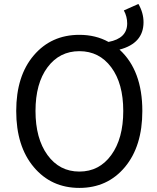

<svg xmlns="http://www.w3.org/2000/svg" viewBox="-20 -920 781 953"><path d="M215.8 -150.4Q275.4 -68.4 374 -68.4Q472.7 -68.4 532.2 -150.4Q591.8 -232.4 591.8 -369.1Q591.8 -505.9 532.2 -585.9Q472.7 -666 374 -666Q275.4 -666 215.8 -585.9Q156.2 -505.9 156.2 -369.1Q156.2 -232.4 215.8 -150.4ZM594.7 -868.2 667 -900.4Q692.4 -856.4 692.4 -809.6Q692.4 -705.1 573.2 -673.8Q686.5 -570.3 686.5 -369.1Q686.5 -194.3 600.1 -90.8Q513.7 12.7 374 12.7Q234.4 12.7 147.5 -90.8Q60.5 -194.3 60.5 -369.1Q60.5 -543 147.5 -645Q234.4 -747.1 374 -747.1Q455.1 -747.1 518.6 -711.9Q611.3 -729.5 611.3 -803.7Q611.3 -837.9 594.7 -868.2Z"/></svg>

Font: Gen Shin Gothic Regular
Style: Regular
Weight: 400
Designer: [Source Han Sans]
Ryoko NISHIZUKA  (kana & ideographs); Paul D. Hunt (Latin, Greek & Cyrillic); Wenlong ZHANG  (bopomofo
Version: Version 1.002.20150607